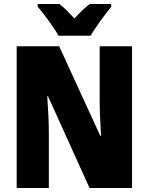

<svg xmlns="http://www.w3.org/2000/svg" viewBox="-20 -947 749 967"><path d="M275 -767H436C460 -808 510 -876 540 -913V-927H433C409 -910 384 -886 355 -854C326 -885 303 -909 279 -927H170V-913C200 -879 254 -805 275 -767ZM645 0V-714H482V-436C482 -391 485 -327 489 -263H485L278 -714H64V0H226V-281C226 -325 223 -393 218 -462H222L431 0Z"/></svg>

Font: Noto Sans Georgian Condensed Black
Style: Regular
Weight: 900
Width: 3
Designer: Monotype Design Team, Akaki Razmadze
Foundry: Google LLC
Version: Version 2.005